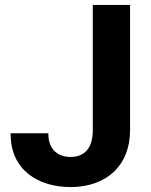

<svg xmlns="http://www.w3.org/2000/svg" viewBox="-20 -748 611 778"><path d="M266 10C410 10 507 -76 507 -220V-728H356V-220C356 -144 319 -112 266 -112C212 -112 176 -145 176 -205V-208H23V-205C23 -58 136 10 266 10Z"/></svg>

Font: Wafeq
Style: Bold
Weight: 700
Designer: Rasmus Andersson & Azza Alameddine
Foundry: Google & TypeTogether
Version: Version 3.000;FEAKit 1.0